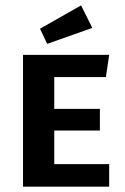

<svg xmlns="http://www.w3.org/2000/svg" viewBox="-20 -697 466 717"><path d="M182.6 -290.5H353V-209.5H182.6V-84H387.7V0H65.9V-492.2H387.7L375.5 -409.2H182.6ZM324.7 -592.8 156.2 -533.2 129.4 -589.8 282.7 -676.8Z"/></svg>

Font: Amiri Typewriter
Style: Bold
Weight: 700
Monospace: yes
Designer: Khaled Hosny
Version: Version 1.1